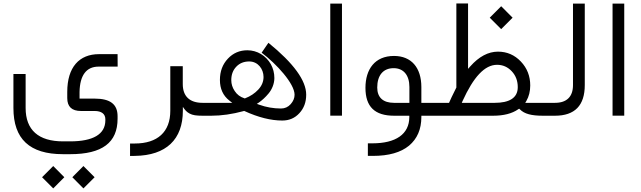

<svg xmlns="http://www.w3.org/2000/svg" viewBox="-20 -657 3641 1090"><path d="M361.8 -100.1C361.8 -51.3 387.7 -26.9 439.9 -26.9H517.1C555.7 -26.9 578.1 -10.7 578.1 20V25.9C578.1 106 507.3 145.5 378.4 145.5H337.4C198.7 145.5 125.5 81.1 125.5 -43.9V-236.8H56.2V-43.9C56.2 132.3 148.4 218.3 337.4 218.3H378.4C560.5 218.3 647.5 152.3 647.5 17.1V2.9C647.5 -64.9 606.4 -97.2 517.1 -97.2H431.6V-135.3C433.6 -229 469.7 -278.8 539.6 -278.8H647.9L647.5 -349.6H542C430.2 -349.6 361.8 -275.9 361.8 -135.3ZM282.2 412.6 345.2 349.1 282.2 285.6 218.8 349.1ZM453.6 412.6 517.1 349.1 453.6 285.6 390.6 349.1Z M1136.7 0C1145 0 1149.9 -13.7 1149.9 -34.7V-40C1149.9 -60.1 1145 -73.2 1137.2 -73.2H1129.9C1057.1 -73.2 1017.6 -109.9 1017.6 -179.7V-281.2H946.8V-27.8C946.8 91.8 874.5 157.7 745.1 157.7H718.3V228.5L746.1 228C923.8 225.6 1018.1 134.3 1018.1 -28.3V-50.3C1031.2 -30.8 1039.6 -21.5 1056.6 -12.2C1073.7 -2.9 1095.2 0 1129.9 0Z M1133.3 -73.2C1125.5 -73.2 1120.6 -60.1 1120.6 -40V-34.7C1120.6 -11.7 1125 0 1133.3 0H1179.2C1237.3 0 1298.8 -8.8 1363.3 -26.4L1365.7 -27.3L1368.2 -26.4C1446.3 9.3 1517.6 27.3 1582.5 27.3C1621.6 27.3 1653.8 13.7 1679.7 -14.6C1705.6 -42.5 1718.3 -77.1 1718.3 -119.6C1718.3 -199.7 1647 -297.9 1503.9 -414.1L1465.3 -357.9C1549.3 -294.4 1652.3 -182.6 1652.3 -119.1C1652.3 -100.1 1645 -82.5 1630.4 -65.9C1615.7 -49.3 1597.2 -41 1575.2 -41C1532.7 -41 1491.2 -48.3 1451.7 -62.5L1438 -67.4L1450.2 -75.2C1468.3 -88.4 1485.4 -103 1504.9 -126.5C1524.4 -149.9 1537.6 -182.1 1537.6 -213.9C1537.6 -242.2 1530.8 -268.6 1517.6 -292.5C1490.2 -340.8 1440.4 -371.6 1384.3 -371.6C1340.8 -371.6 1303.7 -356 1273.9 -324.2C1243.7 -292.5 1228.5 -252 1228.5 -203.1C1228.5 -153.3 1246.1 -114.3 1281.7 -86.4L1298.3 -73.2ZM1370.1 -98.1 1367.2 -99.1C1343.8 -106.4 1325.7 -120.1 1312.5 -140.1C1299.3 -159.7 1293 -180.2 1293 -202.1C1293 -232.9 1302.2 -258.3 1321.3 -278.3C1340.3 -298.3 1364.7 -308.1 1395 -308.1C1444.8 -308.1 1476.1 -264.6 1476.1 -220.2C1476.1 -193.8 1466.3 -169.9 1446.3 -148.4C1426.3 -127 1401.4 -110.4 1372.1 -99.1Z M1855 -0.5H1921.4V-636.7H1855Z M2447.8 0C2456.1 0 2460.9 -13.2 2460.9 -34.7V-40C2460.9 -60.1 2456.1 -73.2 2447.8 -73.2H2372.1V-162.6C2372.1 -273.4 2314.9 -339.4 2216.8 -339.4C2108.4 -339.4 2054.7 -264.2 2054.7 -158.2C2054.7 -51.3 2107.4 0 2217.3 0H2303.7V8.3C2303.2 104.5 2227.5 156.7 2094.2 156.7H2068.4V228H2097.2C2187 228 2255.4 208.5 2302.2 169.9C2348.6 130.9 2372.1 76.7 2372.1 7.3V0ZM2121.6 -160.2C2121.6 -228 2154.3 -270 2214.8 -270C2270 -270 2304.2 -231.4 2304.2 -163.1V-73.2H2216.8C2154.8 -73.2 2121.6 -103.5 2121.6 -160.2Z M3075.7 0C3083.5 0 3088.4 -14.2 3088.4 -34.7V-40C3088.4 -60.1 3083.5 -73.2 3075.7 -73.2H2961.9L2968.3 -84C2982.9 -109.4 2990.2 -138.7 2990.2 -171.9C2990.2 -224.6 2972.7 -270 2937 -307.6C2901.4 -345.2 2857.9 -363.8 2807.1 -363.8C2752 -363.8 2699.2 -335.9 2649.9 -280.3L2637.2 -266.1V-637.2H2570.8V-159.7L2569.8 -158.2C2548.8 -115.7 2535.6 -88.9 2531.2 -77.6L2529.3 -73.2H2443.8C2436 -73.2 2431.2 -60.1 2431.2 -40V-34.7C2431.2 -11.7 2435.5 0 2443.8 0H2779.3C2839.4 0 2886.7 -12.2 2921.9 -36.6L2927.2 -40L2931.6 -36.1C2957 -10.3 2997.1 0 3062 0ZM2825.2 -491.7 2890.1 -556.6 2825.2 -621.6 2760.3 -556.6ZM2801.8 -289.1C2834.5 -289.1 2862.3 -276.9 2885.3 -252.4C2908.2 -228 2919.4 -197.8 2919.4 -162.1C2919.4 -99.6 2869.1 -73.2 2789.1 -73.2H2601.6L2606 -83.5C2668 -219.7 2731.4 -289.1 2801.8 -289.1Z M3071.8 -73.2C3064 -73.2 3059.1 -60.1 3059.1 -40V-34.7C3059.1 -11.7 3063.5 0 3071.8 0H3130.4C3243.2 0 3299.8 -58.1 3299.8 -174.3V-636.7H3232.9V-173.8C3232.9 -107.9 3197.3 -73.2 3130.9 -73.2Z M3457.5 -0.5H3523.9V-636.7H3457.5Z"/></svg>

Font: Shabnam Light
Style: Regular
Weight: 300
Foundry: DejaVu fonts team - Redesigned by Saber Rastikerdar - Based on Vazir font
Version: Version 5.0.1